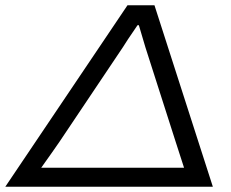

<svg xmlns="http://www.w3.org/2000/svg" viewBox="-67 -706 873 726"><path d="M-46.9 0 415 -686H517.1L737.8 0ZM88.9 -71.8H628.9Q599.1 -162.6 597.2 -169.9L482.9 -526.9Q462.9 -595.7 458 -610.8H453.1Q408.2 -545.4 397.9 -527.8L157.2 -168.9Q156.7 -168.5 129.2 -128.7Q101.6 -88.9 88.9 -71.8Z"/></svg>

Font: Archivo Expanded Light
Style: Italic
Weight: 300
Width: 7
Italic angle: -10°
Designer: Hector Gatti
Foundry: Omnibus-Type
Version: Version 2.001